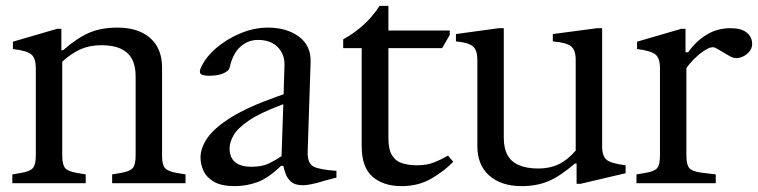

<svg xmlns="http://www.w3.org/2000/svg" viewBox="-20 -624 2583 654"><path d="M22 0V-30L52 -35Q82 -40 92 -51.5Q102 -63 102 -94V-392Q102 -424 88 -437.5Q74 -451 24 -457V-482L175 -526H189V-453H195Q243 -495 284 -512.5Q325 -530 380 -530Q451 -530 491.5 -494.5Q532 -459 532 -394V-94Q532 -63 542 -51.5Q552 -40 582 -35L612 -30V0H362V-30L392 -35Q422 -40 432 -51.5Q442 -63 442 -94V-364Q442 -401 429 -424Q416 -447 390.5 -458.5Q365 -470 325 -470Q286 -470 255 -456.5Q224 -443 192 -414V-94Q192 -63 202 -51.5Q212 -40 242 -35L272 -30V0Z M780 10Q735 10 709.5 -4.5Q684 -19 673.5 -41.5Q663 -64 663 -87Q663 -121 687.5 -155.5Q712 -190 768.5 -225Q825 -260 921 -294L946 -303L949 -402Q950 -439 926 -463.5Q902 -488 859 -488Q825 -488 799 -465Q773 -442 762 -393Q760 -383 741.5 -374.5Q723 -366 693 -366Q676 -366 667 -370Q658 -374 662 -388Q678 -427 715 -459Q752 -491 799 -510.5Q846 -530 892 -530Q957 -530 998.5 -499Q1040 -468 1038 -412L1028 -107Q1027 -68 1047.5 -57Q1068 -46 1126 -42V-19L1091 -10Q1059 0 1040.5 3.5Q1022 7 1012 7Q985 7 971.5 -5Q958 -17 952.5 -33Q947 -49 945 -59H937Q894 -17 856.5 -3.5Q819 10 780 10ZM837 -56Q873 -56 896.5 -67.5Q920 -79 939 -92L945 -269L937 -266Q865 -239 827 -213Q789 -187 775.5 -163Q762 -139 762 -119Q762 -56 837 -56Z M1348 10Q1286 10 1249 -22Q1212 -54 1212 -126V-460H1149V-490Q1227 -533 1273 -604H1303V-522V-493V-153Q1303 -114 1316 -94Q1329 -74 1351.5 -67.5Q1374 -61 1400 -61Q1434 -61 1459 -71Q1484 -81 1506 -94L1524 -73Q1493 -41 1449 -15.5Q1405 10 1348 10ZM1259 -460V-520H1512V-505L1486 -460Z M1757 10Q1687 10 1646.5 -26Q1606 -62 1606 -126V-420Q1606 -453 1591 -466Q1576 -479 1533 -483V-508L1679 -528H1696V-156Q1696 -119 1708.5 -96Q1721 -73 1747.5 -61.5Q1774 -50 1814 -50Q1852 -50 1882 -64Q1912 -78 1941 -111V-420Q1941 -453 1925.5 -466Q1910 -479 1863 -483V-508L2014 -528H2031V-126Q2031 -92 2046.5 -79.5Q2062 -67 2111 -61V-34L1958 2H1944V-67H1938Q1890 -25 1849.5 -7.5Q1809 10 1757 10Z M2148 0V-30L2178 -35Q2209 -40 2218.5 -51.5Q2228 -63 2228 -94V-392Q2228 -426 2212.5 -438.5Q2197 -451 2150 -457V-482L2301 -526H2315V-446H2324Q2349 -482 2385.5 -505Q2422 -528 2469 -528Q2505 -528 2523.5 -513Q2542 -498 2542 -474Q2542 -458 2529.5 -445Q2517 -432 2500 -427.5Q2483 -423 2467 -432L2419 -460Q2407 -467 2390 -458Q2373 -449 2356.5 -434.5Q2340 -420 2329 -406.5Q2318 -393 2318 -391V-94Q2318 -63 2328 -51.5Q2338 -40 2368 -36L2418 -30V0Z"/></svg>

Font: Hedvig Letters Serif 24pt 24pt
Style: Regular
Weight: 400
Version: Version 1.000